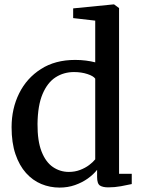

<svg xmlns="http://www.w3.org/2000/svg" viewBox="-20 -839 640 870"><path d="M250 11Q206.5 11 167.2 -5.2Q128 -21.5 97.8 -55.2Q67.5 -89 50 -140.5Q32.5 -192 32.5 -262.5Q32.5 -347 66.8 -416Q101 -485 165.5 -526.2Q230 -567.5 320.5 -567.5Q346 -567.5 369.2 -564.5Q392.5 -561.5 411.5 -556.5V-745.5L311.5 -757V-801L493.5 -819H497L519.5 -802.5V-51.5H577V-5Q556.5 -0.5 528.2 4.8Q500 10 470.5 10Q446 10 433 1.8Q420 -6.5 420 -37V-69.5Q403.5 -48.5 378 -30.2Q352.5 -12 320 -0.5Q287.5 11 250 11ZM292 -60Q319.5 -60 343 -69Q366.5 -78 384 -91.2Q401.5 -104.5 411.5 -117V-482.5Q403.5 -494.5 376 -503.5Q348.5 -512.5 315.5 -512.5Q269 -512.5 232 -488.8Q195 -465 173 -413.2Q151 -361.5 150 -277.5Q149.5 -200 168.5 -152Q187.5 -104 220 -82Q252.5 -60 292 -60Z"/></svg>

Font: Merriweather 24pt Medium
Style: Regular
Weight: 500
Designer: Eben Sorkin
Foundry: Eben Sorkin
Version: Version 2.100